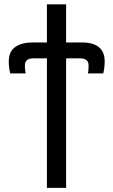

<svg xmlns="http://www.w3.org/2000/svg" viewBox="-20 -660 536 909"><path d="M21.5 -369.1Q21.5 -416 52.2 -437.5Q83 -459 133.8 -459H202.1V-639.6H293V-459H367.2Q475.6 -459 475.6 -369.1Q475.6 -340.8 468.8 -312.5H396.5Q399.4 -327.1 399.4 -349.6Q399.4 -383.8 359.4 -383.8H293V229.5H202.1V-383.8H137.7Q97.7 -383.8 97.7 -349.6Q97.7 -332 101.6 -312.5H28.3Q21.5 -340.8 21.5 -369.1Z"/></svg>

Font: Gothic A1 Medium
Style: Regular
Weight: 500
Designer: HanYang I&C Co.,Ltd.
Foundry: HanYang I&C Co.,Ltd.
Version: Version 2.50